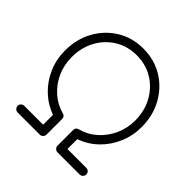

<svg xmlns="http://www.w3.org/2000/svg" viewBox="-185 -868 1022 1022"><g transform="rotate(45 326.0 -357.0)"><path d="M93 0Q83 0 75.5 -7.5Q68 -15 68 -25Q68 -36 75.5 -43Q83 -50 93 -50H235V-124Q177 -145 132.5 -187.5Q88 -230 63 -288Q38 -346 38 -412Q38 -498 76 -566.5Q114 -635 179 -674.5Q244 -714 326 -714Q409 -714 474 -674.5Q539 -635 577 -566.5Q615 -498 615 -412Q615 -346 590 -288Q565 -230 521 -187.5Q477 -145 418 -124V-50H560Q570 -50 577.5 -43Q585 -36 585 -25Q585 -15 577.5 -7.5Q570 0 560 0H393Q383 0 375.5 -7.5Q368 -15 368 -25V-143Q368 -162 387 -167Q440 -181 480 -217Q520 -253 543 -303.5Q566 -354 566 -412Q566 -484 534.5 -541Q503 -598 449 -631Q395 -664 326 -664Q258 -664 204 -631Q150 -598 119 -541Q88 -484 88 -412Q88 -354 110.5 -303.5Q133 -253 173.5 -217Q214 -181 266 -167Q285 -162 285 -143V-25Q285 -15 277.5 -7.5Q270 0 259 0Z"/></g></svg>

Font: Kurewa Gothic CJK TC Regular
Style: Regular
Weight: 400
Designer: Max Yao
Foundry: Max-Everyday
Version: Version 1.071; ttfautohint (v1.8.3)